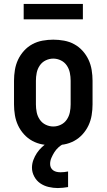

<svg xmlns="http://www.w3.org/2000/svg" viewBox="-20 -729 540 973"><path d="M250 8Q223 8 195.5 3Q168 -2 144 -15Q120 -28 101.5 -48.5Q83 -69 71.5 -93.5Q60 -118 55.5 -145.5Q51 -173 51 -200V-320Q51 -347 55.5 -374.5Q60 -402 71.5 -426.5Q83 -451 101.5 -471.5Q120 -492 144 -505Q168 -518 195.5 -523Q223 -528 250 -528Q277 -528 304.5 -523Q332 -518 356 -505Q380 -492 398.5 -471.5Q417 -451 428.5 -426.5Q440 -402 444.5 -374.5Q449 -347 449 -320V-200Q449 -173 444.5 -145.5Q440 -118 428.5 -93.5Q417 -69 398.5 -48.5Q380 -28 356 -15Q332 -2 304.5 3Q277 8 250 8ZM250 -88Q270 -88 288.5 -97Q307 -106 318.5 -123Q330 -140 334 -160Q338 -180 338 -200V-320Q338 -340 334 -360Q330 -380 318.5 -397Q307 -414 288.5 -423Q270 -432 250 -432Q230 -432 211.5 -423Q193 -414 181.5 -397Q170 -380 166 -360Q162 -340 162 -320V-200Q162 -180 166 -160Q170 -140 181.5 -123Q193 -106 211.5 -97Q230 -88 250 -88ZM273 224Q250 224 226.5 218.5Q203 213 184 200Q165 187 153.5 165.5Q142 144 142 121Q142 101 149 82Q156 63 167 46.5Q178 30 192.5 16.5Q207 3 223 -8H302V0Q288 7 276 18Q264 29 255.5 42.5Q247 56 240.5 71Q234 86 234 102Q234 112 238 120.5Q242 129 250 134.5Q258 140 267.5 142Q277 144 287 144Q296 144 305.5 143Q315 142 325 140V219Q312 221 299 222.5Q286 224 273 224ZM100 -631V-709H400V-631Z"/></svg>

Font: Iosevka
Style: Bold
Weight: 700
Monospace: yes
Designer: Belleve Invis
Foundry: Belleve Invis
Version: Version 32.5.0; ttfautohint (v1.8.4)